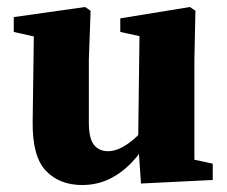

<svg xmlns="http://www.w3.org/2000/svg" viewBox="-20 -513 647 548"><path d="M214.5 15.1Q150 15.1 111.1 -25.4Q72.2 -65.9 73.2 -164.9L76.9 -433.8L108.5 -401.8L19.3 -421.8V-464.2L223 -493L238.6 -482.3L233.6 -342.7V-164Q233.6 -117.4 248.3 -99.4Q263 -81.4 288.2 -81.4Q308.2 -81.4 329.4 -93Q350.7 -104.7 370.9 -123.9Q391.1 -143 405.9 -163.7L428.7 -124.3H409.4Q386 -80.5 356 -49.3Q326.1 -18.2 290.9 -1.5Q255.7 15.1 214.5 15.1ZM382.4 10.8 374.3 -106.9V-108.2L378.1 -409.9L323.3 -421.8V-460.6L522.1 -493L537.8 -482.3L534.8 -342.7V-57.1L587.2 -45.9V0.7Z"/></svg>

Font: Source Serif 4 Variable
Style: Regular
Weight: 400
Designer: Frank Grießhammer
Foundry: Adobe
Version: Version 4.005;hotconv 1.1.0;makeotfexe 2.6.0